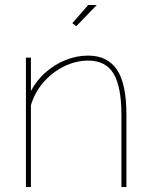

<svg xmlns="http://www.w3.org/2000/svg" viewBox="-20 -750 605 770"><path d="M487 0H467V-289Q467 -402 435.5 -454.5Q404 -507 334 -507Q284 -507 236.5 -483.5Q189 -460 154 -419.5Q119 -379 104 -328V0H84V-519H104V-385Q126 -427 162 -459Q198 -491 242.5 -509Q287 -527 333 -527Q373 -527 402 -512.5Q431 -498 450 -469Q469 -440 478 -395Q487 -350 487 -289ZM286 -645 270 -657 334 -730H368Z"/></svg>

Font: Raleway Thin
Style: Regular
Weight: 100
Designer: Matt McInerney, Pablo Impallari, Rodrigo Fuenzalida
Foundry: Matt McInerney, Pablo Impallari, Rodrigo Fuenzalida
Version: Version 4.026